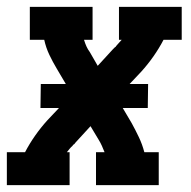

<svg xmlns="http://www.w3.org/2000/svg" viewBox="-38 -540 558 560"><path d="M-18 0V-96H35Q48 -121 64.5 -144.5Q81 -168 100 -189L134 -225H80L81 -295H154L128 -339Q116 -359 106 -380Q96 -401 91 -424H49V-520H232V-424H207Q210 -414 214 -405Q218 -396 224 -388L247 -348L291 -396Q292 -397 293 -398Q294 -399 295 -400Q296 -401 297 -402Q298 -403 300 -404V-405Q304 -409 308 -414Q312 -419 317 -424H309V-520H492V-424H439Q426 -399 409.5 -375.5Q393 -352 374 -331L340 -295H394L393 -225H320L346 -181Q357 -161 367 -140Q377 -119 383 -96H425V0H242V-96H267Q263 -106 259 -115Q255 -124 250 -132L226 -172L182 -124Q181 -123 180.5 -122Q180 -121 179 -120Q177 -119 176 -118Q175 -117 174 -116V-115Q169 -111 165 -106Q161 -101 157 -96H165V0Z"/></svg>

Font: Iosevka Curly Slab
Style: Bold Italic
Weight: 700
Italic angle: -9°
Monospace: yes
Designer: Belleve Invis
Foundry: Belleve Invis
Version: Version 22.1.2; ttfautohint (v1.8.4)